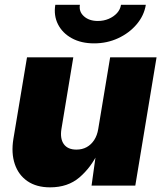

<svg xmlns="http://www.w3.org/2000/svg" viewBox="-20 -785 686 812"><path d="M191.9 7.3Q134.3 7.3 96.2 -18.8Q58.1 -44.9 42.5 -91.3Q26.9 -137.7 36.6 -197.3L94.2 -542.5H290L239.7 -238.8Q233.4 -198.2 250 -175.3Q266.6 -152.3 303.2 -152.3Q327.6 -152.3 346.7 -162.8Q365.7 -173.3 378.4 -192.9Q391.1 -212.4 395.5 -239.7L445.8 -542.5H642.1L552.2 0H367.2L386.7 -140.1H395Q365.2 -77.1 316.2 -34.9Q267.1 7.3 191.9 7.3ZM377.9 -601.6Q323.2 -601.6 283.7 -623.3Q244.1 -645 225.3 -682.1Q206.5 -719.2 213.9 -764.6H317.9Q313 -735.8 335 -716.1Q356.9 -696.3 394 -696.3Q418.5 -696.3 439.7 -705.3Q460.9 -714.4 474.9 -729.7Q488.8 -745.1 491.7 -764.6H596.7Q589.4 -719.2 557.9 -682.1Q526.4 -645 479.5 -623.3Q432.6 -601.6 377.9 -601.6Z"/></svg>

Font: Inter 16pt Black
Style: Italic
Weight: 900
Italic angle: -9.3988°
Version: Version 4.001;git-66647c0bb